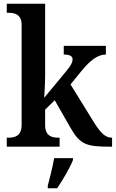

<svg xmlns="http://www.w3.org/2000/svg" viewBox="-20 -780 616 1021"><path d="M16 0H297V-48H288C258 -48 220 -56 220 -114V-197L271 -247L354 -102C405 -13 436 0 563 0H576V-48H573C539 -48 512 -77 478 -132L355 -331L412 -401C460 -460 500 -490 543 -490V-536H319V-490C349 -490 366 -482 366 -465C366 -452 360 -434 331 -400L215 -260C216 -267 220 -341 220 -376V-760H16V-712H26C57 -712 95 -704 95 -648V-116C95 -56 58 -48 26 -48H16ZM234 208V221H284C313 178 352 113 368 71V61H268C260 107 245 166 234 208Z"/></svg>

Font: Noto Serif Khmer SemiCondensed SemiBold
Style: Regular
Weight: 600
Width: 4
Designer: Danh Hong and the Monotype Design Team
Foundry: Monotype Imaging Inc.
Version: Version 2.004